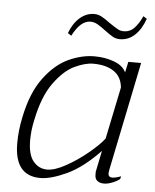

<svg xmlns="http://www.w3.org/2000/svg" viewBox="-50 -694 603 747"><g transform="rotate(5 252.0 -321.0)"><path d="M193 -561Q208 -601 233.5 -622.5Q259 -644 289 -644Q304 -644 318 -636.5Q332 -629 352 -614Q374 -599 385 -593Q396 -587 409 -587Q432 -587 448.5 -603.5Q465 -620 480 -652L494 -643Q479 -601 454 -578Q429 -555 396 -555Q381 -555 368.5 -562Q356 -569 336 -584Q318 -598 304.5 -605.5Q291 -613 277 -613Q238 -613 207 -552ZM34 -117Q34 -167 45 -219Q65 -317 108.5 -375Q152 -433 203.5 -456.5Q255 -480 304 -480Q346 -480 381 -467Q416 -454 428 -428L437 -470H487L400 -46Q398 -36 398 -32Q398 -16 414 -16Q426 -16 448 -24L445 -13Q432 -3 414.5 3.5Q397 10 384 10Q368 10 358 2.5Q348 -5 348 -21V-33L365 -116Q299 -47 237.5 -18.5Q176 10 135 10Q34 10 34 -117ZM375 -165 417 -368Q413 -410 382.5 -430.5Q352 -451 302 -451Q270 -451 229 -431.5Q188 -412 149.5 -359Q111 -306 92 -212Q83 -172 83 -133Q83 -77 104.5 -51Q126 -25 159 -25Q188 -25 231.5 -49Q275 -73 315.5 -106.5Q356 -140 375 -165Z"/></g></svg>

Font: Taviraj ExtraLight
Style: Italic
Weight: 275
Italic angle: -12°
Designer: Katatrad Team
Foundry: CadsonDemak
Version: Version 1.001